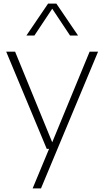

<svg xmlns="http://www.w3.org/2000/svg" viewBox="-20 -828 580 1068"><path d="M240 0 14.5 -540.5H64L270.5 -36.5L478.5 -540.5H525.5L208 220H161.5L253 0ZM127 -630.5 247.5 -808H293.5L414 -630.5H369.5L270.5 -779.5L171.5 -630.5Z"/></svg>

Font: Encode Sans SemiExpanded SemiExpanded ExtraLight
Style: Regular
Weight: 200
Width: 6
Designer: Multiple Designers
Foundry: Impallari Type
Version: Version 3.000; ttfautohint (v1.8.3) -l 8 -r 50 -G 200 -x 14 